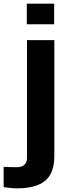

<svg xmlns="http://www.w3.org/2000/svg" viewBox="-107 -820 360 1053"><path d="M40 -687V-800H190V-687ZM-87 206V95Q-73 96 -50.5 96.5Q-28 97 -14 97Q12 97 26.5 84Q41 71 41 47V-600H191V35Q191 130 140.5 171.5Q90 213 -14 213Q-31 213 -50 211Q-69 209 -87 206Z"/></svg>

Font: Big Shoulders Display Black
Style: Regular
Weight: 900
Designer: Patric King
Foundry: XO Type Co
Version: Version 1.000; ttfautohint (v1.8.2)